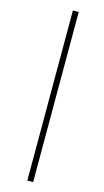

<svg xmlns="http://www.w3.org/2000/svg" viewBox="-152 -857 609 1122"><g transform="rotate(15 152.0 -296.5)"><path d="M140.6 218.8V-810.5H175.8V218.8Z"/></g></svg>

Font: Gen Shin Gothic ExtraLight
Style: Regular
Weight: 100
Designer: [Source Han Sans]
Ryoko NISHIZUKA  (kana & ideographs); Paul D. Hunt (Latin, Greek & Cyrillic); Wenlong ZHANG  (bopomofo
Version: Version 1.002.20150607